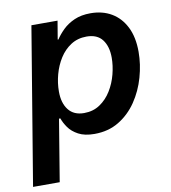

<svg xmlns="http://www.w3.org/2000/svg" viewBox="-98 -620 799 897"><g transform="rotate(-10 302.0 -172.0)"><path d="M-13.7 204.1 109.9 -541H233.9L219.2 -453.6H222.7Q236.8 -475.6 259.3 -497.6Q281.7 -519.5 314.2 -533.9Q346.7 -548.3 391.1 -548.3Q447.8 -548.3 490.5 -523.2Q533.2 -498 557.4 -449.7Q581.5 -401.4 581.5 -332.5Q581.5 -272.5 564.2 -211.7Q546.9 -150.9 512.9 -100.8Q479 -50.8 429 -20.3Q378.9 10.3 312.5 10.3Q266.1 10.3 236.6 -5.6Q207 -21.5 190.9 -44.4Q174.8 -67.4 167.5 -88.9H161.1L112.8 204.1ZM281.7 -94.2Q324.7 -94.2 356.9 -116Q389.2 -137.7 410.6 -172.6Q432.1 -207.5 442.6 -248.3Q453.1 -289.1 453.1 -326.7Q453.1 -380.4 428.7 -412.4Q404.3 -444.3 354 -444.3Q312 -444.3 279.8 -423.6Q247.6 -402.8 226.1 -368.9Q204.6 -335 193.6 -294.4Q182.6 -253.9 182.6 -213.4Q182.6 -158.7 207.8 -126.5Q232.9 -94.2 281.7 -94.2Z"/></g></svg>

Font: Inter 17pt SemiBold
Style: Italic
Weight: 600
Italic angle: -9.3988°
Version: Version 4.001;git-66647c0bb